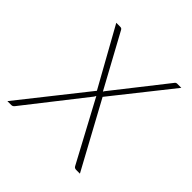

<svg xmlns="http://www.w3.org/2000/svg" viewBox="-154 -604 715 715"><g transform="rotate(45 203.0 -246.5)"><path d="M192 -263 64 -493H83.5Q88.5 -493 90.8 -491.8Q93 -490.5 95 -487.5L210 -276.5Q211 -279 212.5 -281Q214 -283 216 -285.5L374.5 -487Q378.5 -493 384.5 -493H406.5L223 -262L365.5 0H346Q336.5 0 333 -7.5L204 -248Q201.5 -242 198.5 -238.5L16.5 -6.5Q14 -3.5 11.2 -1.8Q8.5 0 4.5 0H-16.5Z"/></g></svg>

Font: Lato Thin
Style: Italic
Weight: 200
Italic angle: -7°
Designer: Lukasz Dziedzic
Foundry: tyPoland Lukasz Dziedzic
Version: Version 2.007; 2014-02-27